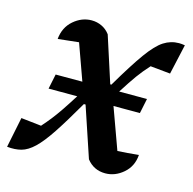

<svg xmlns="http://www.w3.org/2000/svg" viewBox="-84 -572 664 660"><g transform="rotate(15 247.5 -242.0)"><path d="M-4 6 18 -102 90 -94Q106 -112 119 -128.5Q132 -145 147 -167Q162 -189 184 -224H82L93 -277H188L142 -405Q124 -403 105.5 -401Q87 -399 68 -397Q72 -439 101 -464Q130 -489 165 -489Q184 -489 201 -481Q218 -473 230 -457L283 -293H287Q334 -373 365 -416Q396 -459 421 -475Q446 -491 475 -491Q480 -491 485 -490.5Q490 -490 496 -489L472 -382L401 -389Q379 -365 362 -341.5Q345 -318 319 -277H418L407 -224H313L366 -78Q401 -80 441 -84Q438 -43 409 -18Q380 7 345 7Q304 7 279 -25L219 -204H213Q172 -133 143.5 -90Q115 -47 92 -25Q69 -3 46.5 3Q24 9 -4 6Z"/></g></svg>

Font: Piazzolla Medium
Style: Italic
Weight: 500
Italic angle: -11.3°
Designer: Juan Pablo del Peral
Foundry: Huerta Tipografica
Version: Version 1.330